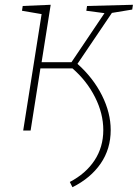

<svg xmlns="http://www.w3.org/2000/svg" viewBox="-20 -546 576 803"><path d="M533 -506 448 -492 304 -279Q370 -220 406.5 -147Q443 -74 443 -2Q443 77 401 138Q359 199 283 237L272 215Q339 180 375.5 124.5Q412 69 412 -2Q412 -71 377.5 -139.5Q343 -208 283 -260H149L108 0H77L154 -487L72 -501L75 -521L192 -526L154 -286H279L417 -491L341 -501L344 -521L536 -526Z"/></svg>

Font: Bitter Pro ExtraLight
Style: Italic
Weight: 275
Italic angle: -9°
Designer: Sol Matas, and Bitter project Authors
Foundry: Sol Matas
Version: Version 1.010